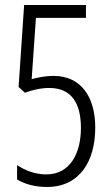

<svg xmlns="http://www.w3.org/2000/svg" viewBox="-20 -734 438 764"><path d="M193 -432C162 -432 131 -426 106 -419L123 -663H322V-714H76L54 -388L79 -365C106 -375 141 -384 176 -384C263 -384 302 -325 302 -225C302 -124 259 -40 164 -40C120 -40 79 -56 48 -77V-20C77 -2 118 10 167 10C295 10 359 -90 359 -226C359 -348 303 -432 193 -432Z"/></svg>

Font: Noto Sans Display Condensed Light
Style: Regular
Weight: 300
Width: 3
Designer: Monotype Design Team
Foundry: Monotype Imaging Inc.
Version: Version 1.900